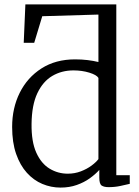

<svg xmlns="http://www.w3.org/2000/svg" viewBox="-20 -839 632 870"><path d="M254 11Q211.5 11 172 -5.5Q132.5 -22 101.8 -56Q71 -90 53 -141.8Q35 -193.5 35 -264Q35 -349.5 69.5 -418.8Q104 -488 168 -529Q232 -570 320 -570Q349.5 -570 376.5 -566.8Q403.5 -563.5 426 -558V-773L171.5 -765.5L135 -645H87.5L95 -819H507V-45H568V-6Q548.5 -1.5 524.5 3.8Q500.5 9 472 9Q452 9 441 2Q430 -5 430 -34V-69Q412.5 -49.5 386.8 -31Q361 -12.5 327.8 -0.8Q294.5 11 254 11ZM287 -52Q318.5 -52 346 -62.5Q373.5 -73 394.2 -88.2Q415 -103.5 426 -118V-486Q418 -499.5 384.8 -509.8Q351.5 -520 313 -520Q259.5 -520 217 -495Q174.5 -470 149.2 -416.5Q124 -363 123 -278Q122 -197 144.5 -147.2Q167 -97.5 204.8 -74.8Q242.5 -52 287 -52Z"/></svg>

Font: Merriweather Light
Style: Regular
Weight: 300
Designer: Eben Sorkin
Foundry: Eben Sorkin
Version: Version 2.100